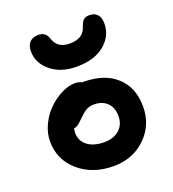

<svg xmlns="http://www.w3.org/2000/svg" viewBox="-134 -847 848 941"><g transform="rotate(-20 290.0 -376.0)"><path d="M294.9 -527.8Q212.9 -527.8 160.9 -570.8Q108.9 -613.8 108.9 -673.8Q108.9 -706.5 125.2 -722.7Q141.6 -738.8 169.9 -738.8Q190.4 -738.8 202.6 -729Q214.8 -719.2 222.2 -695.8Q240.2 -646 301.8 -646Q370.1 -646 387.2 -695.8Q396 -722.7 406.5 -733.4Q417 -744.1 437 -744.1Q465.3 -744.1 479.7 -727.8Q494.1 -711.4 494.1 -681.2Q494.1 -615.7 440.9 -571.8Q387.7 -527.8 294.9 -527.8ZM299.8 -7.8Q189.5 -7.8 117.7 -70.1Q45.9 -132.3 45.9 -228Q45.9 -271.5 66.4 -314.2Q86.9 -356.9 118.2 -387.2Q149.4 -417.5 186.8 -436.3Q224.1 -455.1 257.8 -455.1Q276.4 -455.1 293 -446.8H299.8Q409.2 -446.8 471.2 -389.6Q533.2 -332.5 533.2 -233.9Q533.2 -136.7 466.1 -72.3Q398.9 -7.8 299.8 -7.8ZM175.8 -226.1Q175.8 -183.6 208 -158.7Q240.2 -133.8 295.9 -133.8Q344.7 -133.8 374.3 -160.2Q403.8 -186.5 403.8 -231Q403.8 -274.9 378.4 -300Q353 -325.2 310.1 -325.2Q286.6 -325.2 270 -315.9Q253.4 -306.6 232.9 -286.1Q206.5 -259.8 197.3 -254.4Q188.5 -249.5 178.2 -248Q175.8 -231 175.8 -226.1Z"/></g></svg>

Font: Shantell Sans Irregular Bouncy
Style: Regular
Weight: 600
Designer: Stephen Nixon, Anya Danilova, Shantell Martin
Foundry: Arrow Type
Version: Version 1.006;[9816181b4]